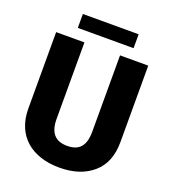

<svg xmlns="http://www.w3.org/2000/svg" viewBox="-154 -973 974 1096"><g transform="rotate(20 332.5 -425.0)"><path d="M439.9 -246.6C439.9 -158.7 402.8 -122.1 332.5 -122.1C262.7 -122.1 223.6 -158.7 223.6 -246.6V-710.9H51.8V-246.6C51.8 -80.1 166 9.8 332.5 9.8C417 9.8 484.4 -12.2 535.2 -56.2C585.9 -99.6 611.3 -163.1 611.3 -246.6V-710.9H439.9ZM159.7 -860.4V-775.9H498.5V-860.4Z"/></g></svg>

Font: Vazirmatn Black
Style: Regular
Weight: 900
Designer: Saber Rastikerdar
Foundry: Saber Rastikerdar
Version: Version 33.003